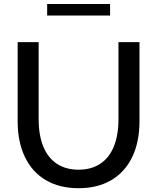

<svg xmlns="http://www.w3.org/2000/svg" viewBox="-20 -948 804 982"><path d="M693.4 -732.4V-328.1Q693.4 -221.7 656 -144.5Q618.7 -67.4 548.8 -26.4Q479 14.6 381.8 14.6Q284.7 14.6 214.8 -26.4Q145 -67.4 107.7 -144.5Q70.3 -221.7 70.3 -328.1V-732.4H177.7V-338.9Q177.7 -255.9 201.7 -198Q225.6 -140.1 271.2 -110.1Q316.9 -80.1 381.8 -80.1Q446.8 -80.1 492.4 -110.1Q538.1 -140.1 562 -198Q585.9 -255.9 585.9 -338.9V-732.4ZM543 -868.7H221.2V-927.7H543Z"/></svg>

Font: Kumbh Sans Medium
Style: Regular
Weight: 500
Version: Version 1.005